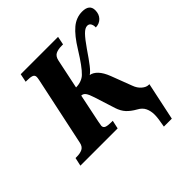

<svg xmlns="http://www.w3.org/2000/svg" viewBox="-262 -897 1283 1283"><g transform="rotate(-45 379.5 -255.0)"><path d="M569 111Q569 75 556 47.5Q543 20 511 3Q472 -19 449 -44Q426 -69 413 -109L367 -254Q354 -295 342 -311Q330 -327 312 -327L270 -124Q264 -94 264 -89Q264 -71 280.5 -65Q297 -59 330 -59H342L329 0H-23L-10 -59H2Q35 -59 56 -70Q77 -81 83 -112L186 -597Q190 -616 190 -625Q190 -643 174 -649Q158 -655 126 -655H115L127 -714H480L468 -655H456Q420 -655 398.5 -644Q377 -633 370 -600L326 -390Q352 -390 375 -398.5Q398 -407 413 -422Q451 -458 514 -560Q565 -643 611 -681.5Q657 -720 713 -720Q782 -720 782 -664Q782 -627 760 -604Q738 -581 703 -580Q704 -600 696 -614.5Q688 -629 670 -629Q649 -629 623.5 -603Q598 -577 560 -522Q518 -460 492.5 -427.5Q467 -395 449 -384Q476 -380 500.5 -354.5Q525 -329 544 -280L600 -133Q612 -99 635.5 -79Q659 -59 681 -59H688L631 210H556Q569 143 569 111Z"/></g></svg>

Font: Noto Serif NarrowBlack
Style: Italic
Weight: 900
Width: 4
Italic angle: -12°
Designer: Monotype Design Team
Foundry: Monotype Imaging Inc.
Version: Version 1.001